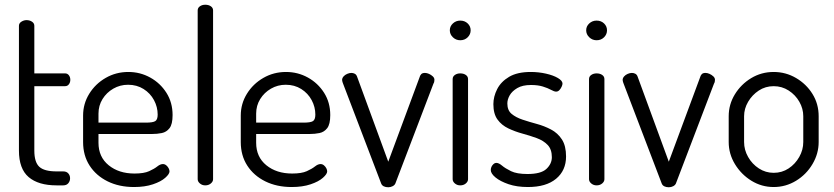

<svg xmlns="http://www.w3.org/2000/svg" viewBox="-20 -783 3523 811"><path d="M219 0Q142 0 101 -35Q60 -70 60 -147V-674Q60 -685 70.5 -691.5Q81 -698 92 -698Q105 -698 115 -691.5Q125 -685 125 -674V-473H255Q265 -473 271 -465Q277 -457 277 -446Q277 -435 271 -427Q265 -419 255 -419H125V-147Q125 -98 146 -78.5Q167 -59 219 -59H247Q261 -59 268.5 -50.5Q276 -42 276 -30Q276 -18 268.5 -9Q261 0 247 0Z M546 7Q483 7 434.5 -17Q386 -41 358.5 -83.5Q331 -126 331 -183V-295Q331 -345 357 -387Q383 -429 426.5 -454Q470 -479 522 -479Q572 -479 614.5 -455.5Q657 -432 683 -391Q709 -350 709 -297Q709 -258 696 -241.5Q683 -225 663.5 -221Q644 -217 622 -217H396V-180Q396 -120 439 -85Q482 -50 548 -50Q588 -50 610 -60Q632 -70 644.5 -80Q657 -90 668 -90Q676 -90 682.5 -84.5Q689 -79 692.5 -72Q696 -65 696 -59Q696 -48 678 -32Q660 -16 626 -4.5Q592 7 546 7ZM396 -265H596Q626 -265 636 -271.5Q646 -278 646 -299Q646 -331 630.5 -360Q615 -389 586.5 -407Q558 -425 521 -425Q487 -425 458.5 -408.5Q430 -392 413 -364.5Q396 -337 396 -303Z M847 0Q834 0 824.5 -8Q815 -16 815 -26V-739Q815 -750 824.5 -756.5Q834 -763 847 -763Q861 -763 870.5 -756.5Q880 -750 880 -739V-26Q880 -16 870.5 -8Q861 0 847 0Z M1212 7Q1149 7 1100.5 -17Q1052 -41 1024.5 -83.5Q997 -126 997 -183V-295Q997 -345 1023 -387Q1049 -429 1092.5 -454Q1136 -479 1188 -479Q1238 -479 1280.5 -455.5Q1323 -432 1349 -391Q1375 -350 1375 -297Q1375 -258 1362 -241.5Q1349 -225 1329.5 -221Q1310 -217 1288 -217H1062V-180Q1062 -120 1105 -85Q1148 -50 1214 -50Q1254 -50 1276 -60Q1298 -70 1310.5 -80Q1323 -90 1334 -90Q1342 -90 1348.5 -84.5Q1355 -79 1358.5 -72Q1362 -65 1362 -59Q1362 -48 1344 -32Q1326 -16 1292 -4.5Q1258 7 1212 7ZM1062 -265H1262Q1292 -265 1302 -271.5Q1312 -278 1312 -299Q1312 -331 1296.5 -360Q1281 -389 1252.5 -407Q1224 -425 1187 -425Q1153 -425 1124.5 -408.5Q1096 -392 1079 -364.5Q1062 -337 1062 -303Z M1620 8Q1609 8 1601 4Q1593 0 1590 -8L1429 -430Q1428 -432 1426.5 -437Q1425 -442 1425 -445Q1425 -453 1431 -460Q1437 -467 1446.5 -471Q1456 -475 1464 -475Q1472 -475 1478.5 -471.5Q1485 -468 1488 -460L1620 -100L1752 -456Q1754 -464 1759 -469.5Q1764 -475 1775 -475Q1783 -475 1792 -471Q1801 -467 1808 -460.5Q1815 -454 1815 -446Q1815 -441 1814 -437Q1813 -433 1811 -430L1650 -8Q1647 -1 1638.5 3.5Q1630 8 1620 8Z M1924 0Q1911 0 1901.5 -8Q1892 -16 1892 -26V-449Q1892 -460 1901.5 -466.5Q1911 -473 1924 -473Q1938 -473 1947.5 -466.5Q1957 -460 1957 -449V-26Q1957 -16 1947.5 -8Q1938 0 1924 0ZM1924 -613Q1906 -613 1893 -625.5Q1880 -638 1880 -655Q1880 -672 1893 -684Q1906 -696 1924 -696Q1943 -696 1955.5 -684Q1968 -672 1968 -655Q1968 -638 1955.5 -625.5Q1943 -613 1924 -613Z M2210 7Q2163 7 2128 -5Q2093 -17 2073 -33.5Q2053 -50 2053 -65Q2053 -72 2056 -78.5Q2059 -85 2064.5 -90Q2070 -95 2076 -95Q2087 -95 2100.5 -83.5Q2114 -72 2138.5 -60Q2163 -48 2208 -48Q2265 -48 2288 -69.5Q2311 -91 2311 -119Q2311 -152 2293.5 -170.5Q2276 -189 2247.5 -199.5Q2219 -210 2187.5 -218.5Q2156 -227 2127.5 -240.5Q2099 -254 2081.5 -278Q2064 -302 2064 -343Q2064 -375 2080 -406.5Q2096 -438 2130.5 -458.5Q2165 -479 2222 -479Q2255 -479 2286 -472Q2317 -465 2336.5 -453.5Q2356 -442 2356 -430Q2356 -425 2352.5 -417Q2349 -409 2343 -402.5Q2337 -396 2329 -396Q2321 -396 2307.5 -403.5Q2294 -411 2273 -417.5Q2252 -424 2223 -424Q2187 -424 2165 -411Q2143 -398 2133 -380.5Q2123 -363 2123 -346Q2123 -317 2141 -302Q2159 -287 2187.5 -277.5Q2216 -268 2247.5 -259.5Q2279 -251 2307.5 -236Q2336 -221 2353.5 -194Q2371 -167 2371 -122Q2371 -63 2329 -28Q2287 7 2210 7Z M2500 0Q2487 0 2477.5 -8Q2468 -16 2468 -26V-449Q2468 -460 2477.5 -466.5Q2487 -473 2500 -473Q2514 -473 2523.5 -466.5Q2533 -460 2533 -449V-26Q2533 -16 2523.5 -8Q2514 0 2500 0ZM2500 -613Q2482 -613 2469 -625.5Q2456 -638 2456 -655Q2456 -672 2469 -684Q2482 -696 2500 -696Q2519 -696 2531.5 -684Q2544 -672 2544 -655Q2544 -638 2531.5 -625.5Q2519 -613 2500 -613Z M2805 8Q2794 8 2786 4Q2778 0 2775 -8L2614 -430Q2613 -432 2611.5 -437Q2610 -442 2610 -445Q2610 -453 2616 -460Q2622 -467 2631.5 -471Q2641 -475 2649 -475Q2657 -475 2663.5 -471.5Q2670 -468 2673 -460L2805 -100L2937 -456Q2939 -464 2944 -469.5Q2949 -475 2960 -475Q2968 -475 2977 -471Q2986 -467 2993 -460.5Q3000 -454 3000 -446Q3000 -441 2999 -437Q2998 -433 2996 -430L2835 -8Q2832 -1 2823.5 3.5Q2815 8 2805 8Z M3248 7Q3197 7 3154 -19.5Q3111 -46 3084.5 -89.5Q3058 -133 3058 -183V-292Q3058 -342 3084 -384.5Q3110 -427 3153 -453Q3196 -479 3248 -479Q3299 -479 3342.5 -453.5Q3386 -428 3412 -386Q3438 -344 3438 -292V-183Q3438 -134 3412 -90Q3386 -46 3342.5 -19.5Q3299 7 3248 7ZM3248 -53Q3283 -53 3311 -71.5Q3339 -90 3356 -120Q3373 -150 3373 -183V-292Q3373 -324 3356.5 -353Q3340 -382 3311.5 -400.5Q3283 -419 3248 -419Q3213 -419 3185 -400.5Q3157 -382 3140 -353Q3123 -324 3123 -292V-183Q3123 -150 3140 -120Q3157 -90 3185.5 -71.5Q3214 -53 3248 -53Z"/></svg>

Font: Dosis
Style: Regular
Weight: 400
Designer: EdgarTolentino, PabloImpallari, IginoMarini
Foundry: EdgarTolentino, PabloImpallari, IginoMarini
Version: Version 3.001; ttfautohint (v1.8.2)